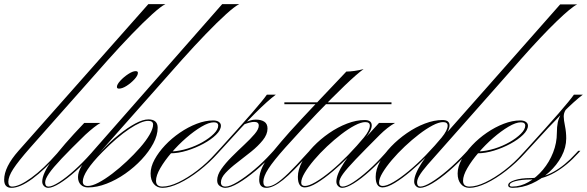

<svg xmlns="http://www.w3.org/2000/svg" viewBox="-89 -894 2822 923"><path d="M-34 9Q-69 9 -69 -30Q-69 -91 0 -169L624 -874H706Q685 -864 642.5 -825.5Q600 -787 545 -730Q490 -673 430 -606L57 -185Q-2 -118 -25.5 -81.5Q-49 -45 -49 -20Q-49 3 -31 3Q3 3 61.5 -39.5Q120 -82 185 -156L196 -169H206L197 -159Q126 -78 66.5 -34.5Q7 9 -34 9Z M143 9Q131 9 122.5 0.5Q114 -8 114 -21Q114 -59 162 -125.5Q210 -192 316 -303H394Q381 -296 362.5 -281.5Q344 -267 321 -246Q250 -177 207.5 -132Q165 -87 146.5 -60Q128 -33 128 -17Q128 3 144 3Q162 3 195.5 -18.5Q229 -40 269.5 -76.5Q310 -113 348 -156L360 -169H370L361 -159Q318 -110 275.5 -72Q233 -34 198 -12.5Q163 9 143 9ZM563 -552Q574 -552 574 -544Q574 -531 557.5 -513Q541 -495 520 -481.5Q499 -468 483 -468Q473 -468 473 -476Q473 -488 489.5 -506Q506 -524 527.5 -538Q549 -552 563 -552Z M335 7Q312 7 299 -6.5Q286 -20 286 -43Q286 -66 301.5 -93Q317 -120 355 -164L979 -874H1061Q1040 -864 997.5 -825.5Q955 -787 900 -730Q845 -673 785 -606L412 -185Q371 -139 347.5 -108Q324 -77 314.5 -56.5Q305 -36 305 -20Q305 3 324 3ZM624 -320Q669 -320 669 -280Q669 -244 648 -204.5Q627 -165 592 -127.5Q557 -90 513.5 -59.5Q470 -29 423.5 -11Q377 7 335 7Q301 7 301 -20Q301 -44 326.5 -81.5Q352 -119 398 -168Q439 -212 481.5 -246Q524 -280 561 -300Q598 -320 624 -320ZM623 -313Q591 -313 532.5 -274Q474 -235 403 -163Q355 -114 332 -79Q309 -44 309 -21Q309 0 333 0Q354 0 384.5 -16Q415 -32 450.5 -59Q486 -86 520.5 -118.5Q555 -151 584 -184Q613 -217 630 -246.5Q647 -276 647 -295Q647 -313 623 -313Z M692 3Q725 3 769 -18Q813 -39 860 -75Q907 -111 947 -156L959 -169H969L960 -159Q918 -112 868.5 -73.5Q819 -35 772.5 -13Q726 9 692 9Q666 9 650.5 -9.5Q635 -28 635 -60Q635 -92 654 -127Q673 -162 704.5 -195.5Q736 -229 775.5 -256Q815 -283 856.5 -299Q898 -315 936 -315Q953 -315 963 -308Q973 -301 973 -290Q973 -269 949.5 -246Q926 -223 889 -203Q852 -183 810 -170Q768 -157 730 -157L739 -166Q775 -168 813.5 -180Q852 -192 885 -211Q918 -230 939 -251Q960 -272 960 -290Q960 -306 939 -306Q915 -306 879.5 -285Q844 -264 806 -231Q768 -198 735 -159.5Q702 -121 681.5 -85.5Q661 -50 661 -25Q661 3 692 3Z M969 -169H959L971 -182Q1063 -283 1119.5 -348Q1176 -413 1194 -439H1237Q1197 -409 1137.5 -349.5Q1078 -290 982 -183ZM995 3Q1016 3 1053 -19.5Q1090 -42 1133 -78Q1176 -114 1214 -156L1226 -169H1236L1227 -159Q1186 -112 1140.5 -74Q1095 -36 1056.5 -13.5Q1018 9 994 9Q981 9 968 0.5Q955 -8 955 -27Q955 -53 975 -81.5Q995 -110 1025 -140Q1055 -170 1085 -198Q1115 -226 1135 -249.5Q1155 -273 1155 -290Q1155 -308 1133 -308Q1123 -308 1110 -304.5Q1097 -301 1081 -295L1089 -306Q1102 -311 1114.5 -315Q1127 -319 1141 -319Q1166 -319 1181.5 -309Q1197 -299 1197 -276Q1197 -248 1174.5 -220Q1152 -192 1118.5 -165Q1085 -138 1051.5 -112.5Q1018 -87 995.5 -63Q973 -39 973 -17Q973 3 995 3Z M1278 -393V-402H1793V-393ZM1283 -185Q1225 -120 1201 -82.5Q1177 -45 1177 -20Q1177 3 1195 3Q1214 3 1238 -12Q1262 -27 1297.5 -61.5Q1333 -96 1387 -156L1399 -169H1409L1400 -159Q1319 -67 1271.5 -29Q1224 9 1192 9Q1157 9 1157 -30Q1157 -91 1226 -169Q1246 -193 1264 -214.5Q1282 -236 1305 -261.5Q1328 -287 1362 -323.5Q1396 -360 1448 -415Q1500 -470 1576 -550Q1593 -550 1615 -553Q1637 -556 1659 -562Q1627 -539 1568 -482.5Q1509 -426 1435 -349Q1361 -272 1283 -185Z M1376 7Q1343 7 1343 -44Q1343 -78 1363 -116Q1383 -154 1417 -189.5Q1451 -225 1493 -254Q1535 -283 1579.5 -300Q1624 -317 1664 -317Q1698 -317 1698 -291Q1698 -267 1667 -229.5Q1636 -192 1589 -143Q1552 -105 1511 -70.5Q1470 -36 1434.5 -14.5Q1399 7 1376 7ZM1377 0Q1396 0 1428.5 -19Q1461 -38 1501.5 -71.5Q1542 -105 1584 -148Q1631 -197 1660 -232.5Q1689 -268 1689 -290Q1689 -307 1667 -307Q1647 -307 1616.5 -291Q1586 -275 1551.5 -248.5Q1517 -222 1483 -190Q1449 -158 1421 -125Q1393 -92 1376 -63.5Q1359 -35 1359 -16Q1359 0 1377 0ZM1783 -169 1774 -159Q1733 -112 1690.5 -73.5Q1648 -35 1612.5 -13Q1577 9 1556 9Q1545 9 1536.5 0.5Q1528 -8 1528 -21Q1528 -55 1565 -112Q1602 -169 1668 -237H1673L1733 -303H1810Q1792 -293 1773 -278Q1754 -263 1737 -246Q1663 -172 1620.5 -127.5Q1578 -83 1560 -58Q1542 -33 1542 -17Q1542 3 1558 3Q1576 3 1608 -17.5Q1640 -38 1680.5 -74Q1721 -110 1762 -156L1773 -169Z M2302 -481H2258L2604 -873H2686Q2658 -860 2586.5 -791Q2515 -722 2413 -607ZM1750 7Q1717 7 1717 -44Q1717 -78 1737 -116Q1757 -154 1791 -189.5Q1825 -225 1867 -254Q1909 -283 1953.5 -300Q1998 -317 2038 -317Q2072 -317 2072 -291Q2072 -267 2041 -229.5Q2010 -192 1963 -143Q1926 -105 1885 -70.5Q1844 -36 1808.5 -14.5Q1773 7 1750 7ZM1751 0Q1770 0 1802.5 -19Q1835 -38 1875.5 -71.5Q1916 -105 1958 -148Q2005 -197 2034 -232.5Q2063 -268 2063 -290Q2063 -307 2041 -307Q2021 -307 1990.5 -291Q1960 -275 1925.5 -248.5Q1891 -222 1857 -190Q1823 -158 1795 -125Q1767 -92 1750 -63.5Q1733 -35 1733 -16Q1733 0 1751 0ZM2040 -185Q1994 -134 1966.5 -102Q1939 -70 1927.5 -50.5Q1916 -31 1916 -17Q1916 3 1932 3Q1950 3 1984 -17.5Q2018 -38 2060.5 -74Q2103 -110 2146 -156L2158 -169H2168L2159 -159Q2116 -112 2071.5 -73.5Q2027 -35 1990 -13Q1953 9 1930 9Q1919 9 1910.5 0.5Q1902 -8 1902 -21Q1902 -55 1939 -112Q1976 -169 2042 -237L2258 -481H2302Z M2168 3Q2201 3 2245 -18Q2289 -39 2336 -75Q2383 -111 2423 -156L2435 -169H2445L2436 -159Q2394 -112 2344.5 -73.5Q2295 -35 2248.5 -13Q2202 9 2168 9Q2142 9 2126.5 -9.5Q2111 -28 2111 -60Q2111 -92 2130 -127Q2149 -162 2180.5 -195.5Q2212 -229 2251.5 -256Q2291 -283 2332.5 -299Q2374 -315 2412 -315Q2429 -315 2439 -308Q2449 -301 2449 -290Q2449 -269 2425.5 -246Q2402 -223 2365 -203Q2328 -183 2286 -170Q2244 -157 2206 -157L2215 -166Q2251 -168 2289.5 -180Q2328 -192 2361 -211Q2394 -230 2415 -251Q2436 -272 2436 -290Q2436 -306 2415 -306Q2391 -306 2355.5 -285Q2320 -264 2282 -231Q2244 -198 2211 -159.5Q2178 -121 2157.5 -85.5Q2137 -50 2137 -25Q2137 3 2168 3Z M2445 -169H2435L2447 -182Q2539 -283 2595.5 -348Q2652 -413 2670 -439H2713Q2673 -409 2614 -349.5Q2555 -290 2458 -183ZM2692 -159Q2637 -98 2578 -64.5Q2519 -31 2462 -31Q2419 -31 2390 -23.5Q2361 -16 2361 -4Q2361 3 2373 3Q2414 3 2452 -19Q2490 -41 2521 -78Q2552 -115 2570 -161Q2588 -207 2588 -255Q2588 -284 2592.5 -306Q2597 -328 2611.5 -352Q2626 -376 2657 -408L2712 -439Q2676 -412 2656.5 -394.5Q2637 -377 2629 -363.5Q2621 -350 2621 -334Q2621 -318 2627 -288.5Q2633 -259 2633 -229Q2633 -185 2610.5 -142.5Q2588 -100 2550.5 -66Q2513 -32 2467.5 -11.5Q2422 9 2375 9Q2354 9 2354 -4Q2354 -18 2385 -28Q2416 -38 2461 -38Q2572 -38 2679 -156L2691 -169H2701Z"/></svg>

Font: Ballet
Style: Regular
Weight: 400
Designer: Maximiliano R. Sproviero
Foundry: Omnibus-Type
Version: Version 1.100